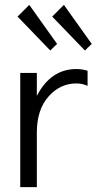

<svg xmlns="http://www.w3.org/2000/svg" viewBox="-20 -767 396 787"><path d="M214 -587 186 -560 52 -699 100 -747ZM356 -587 328 -560 194 -699 242 -747ZM131 -374Q188 -484 293 -484Q317 -484 339 -477V-415Q318 -425 293 -425Q226 -425 178.5 -371Q131 -317 131 -224V0H63V-468H131Z"/></svg>

Font: Didact Gothic
Style: Regular
Weight: 400
Designer: Daniel Johnson
Foundry: Daniel Johnson
Version: Version 2.101;PS 002.101;hotconv 1.0.88;makeotf.lib2.5.64775